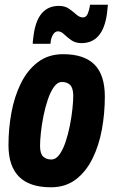

<svg xmlns="http://www.w3.org/2000/svg" viewBox="-20 -785 486 815"><path d="M196 10Q16 10 16 -169Q16 -239 28.5 -307Q41 -375 68.5 -431Q96 -487 140.5 -521Q185 -555 248 -555Q337 -555 381 -511Q425 -467 425 -375Q425 -304 412.5 -235.5Q400 -167 372.5 -111.5Q345 -56 301.5 -23Q258 10 196 10ZM198 -108Q217 -108 232 -128.5Q247 -149 258 -181.5Q269 -214 276.5 -251.5Q284 -289 287.5 -323.5Q291 -358 291 -381Q290 -413 277 -425Q264 -437 243 -437Q224 -437 209 -416Q194 -395 183 -362.5Q172 -330 164.5 -292.5Q157 -255 153.5 -221.5Q150 -188 150 -166Q150 -133 163 -120.5Q176 -108 198 -108ZM119 -599Q119 -609 120.5 -619Q122 -629 123 -638Q140 -760 230 -760Q256 -760 273.5 -747.5Q291 -735 304.5 -723Q318 -711 332 -711Q346 -711 352.5 -727Q359 -743 361 -757Q362 -761 362 -765H438Q437 -755 436 -745.5Q435 -736 434 -727Q417 -602 326 -602Q300 -602 282.5 -614.5Q265 -627 252 -639.5Q239 -652 226 -652Q213 -652 204.5 -637Q196 -622 195 -606Q195 -605 194.5 -602Q194 -599 194 -599Z"/></svg>

Font: Georama SemiCondensed
Style: Bold Italic
Weight: 700
Width: 4
Italic angle: -9°
Designer: Jean-Baptiste Levee
Foundry: Production Type
Version: Version 1.000